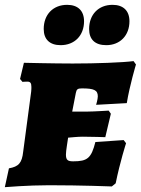

<svg xmlns="http://www.w3.org/2000/svg" viewBox="-37 -767 583 795"><path d="M214 -580C272 -580 311 -620 311 -679C311 -722 286 -747 241 -747C183 -747 144 -707 144 -647C144 -604 169 -580 214 -580ZM403 -580C460 -580 499 -620 499 -679C499 -722 474 -747 429 -747C371 -747 332 -707 332 -647C332 -604 356 -580 403 -580ZM236 -127C236 -143 243 -181 245 -197C260 -198 283 -201 306 -201C341 -201 399 -199 399 -199L422 -296L413 -309C413 -309 349 -305 326 -305H262L277 -382C280 -397 284 -401 302 -401C352 -401 368 -394 368 -368C368 -356 361 -333 361 -333L488 -340C500 -414 526 -500 526 -500L516 -514C471 -508 360 -504 264 -504C186 -504 62 -507 62 -507L46 -440L56 -428C56 -428 67 -429 76 -429C88 -429 93 -424 93 -407C93 -402 93 -395 92 -387L59 -139C54 -92 40 -77 0 -70L-17 8C-17 8 78 0 166 0C299 0 426 5 426 5L442 -8C460 -97 485 -174 485 -174L475 -187L358 -179C341 -112 325 -99 266 -99C244 -99 236 -104 236 -127Z"/></svg>

Font: Alegreya SC Black
Style: Italic
Weight: 900
Italic angle: -7°
Designer: Juan Pablo del Peral
Foundry: Huerta Tipografica
Version: Version 2.007;PS 002.007;hotconv 1.0.88;makeotf.lib2.5.64775